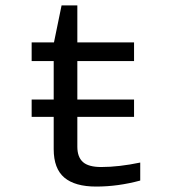

<svg xmlns="http://www.w3.org/2000/svg" viewBox="-20 -686 640 714"><path d="M478.5 -315.9V-251.5H267.6V-140.6Q267.6 -102.1 288.3 -83.5Q309.1 -64.9 356.4 -64.9Q421.9 -64.9 501.5 -81.5V-14.6Q418.9 7.8 337.9 7.8Q258.8 7.8 219.2 -25.6Q179.7 -59.1 179.7 -131.3V-251.5H97.7V-315.9H179.7V-459H97.7V-528.3H180.7L209 -666H267.6V-528.3H478.5V-459H267.6V-315.9Z"/></svg>

Font: Cousine
Style: Regular
Weight: 400
Monospace: yes
Designer: Steve Matteson
Foundry: Ascender Corporation
Version: Version 1.20